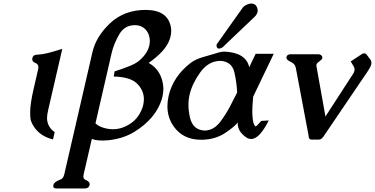

<svg xmlns="http://www.w3.org/2000/svg" viewBox="-20 -772 2125 1088"><path d="M253.4 -150.4Q246.6 -121.6 246.6 -104.5V-97.2Q250 -50.8 290 -23.4L280.3 18.1Q211.9 1 177.2 -46.9Q152.8 -81.1 151.9 -106.4Q150.9 -131.8 150.9 -136.7Q150.9 -183.1 170.9 -270L196.8 -382.3Q197.8 -387.2 197.8 -391.6Q197.8 -408.2 180.2 -415.3Q162.6 -422.4 162.6 -436.5Q162.6 -439 163.1 -441.9Q167.5 -461.9 189 -461.9Q218.8 -463.4 250.2 -471.2Q281.7 -479 333 -495.1Z M740.7 -24.4Q677.2 14.2 592.3 22.9Q578.6 24.4 566.4 24.4Q518.1 24.4 500.5 14.6L454.1 215.8Q452.6 222.7 452.6 227.5Q452.6 241.7 463.4 246.6Q487.8 256.3 488.3 271.5Q488.3 273.9 487.8 275.9Q483.4 295.9 460.9 295.9H300.3Q281.7 295.9 281.7 282.2Q281.7 279.3 282.7 275.9Q287.1 257.8 321.3 246.1Q338.9 240.2 344.2 215.8L503.9 -476.6Q524.4 -565.4 604 -640.6Q684.6 -715.8 805.2 -715.8H810.1Q930.2 -713.9 948.2 -619.1Q950.2 -608.4 950.2 -597.2Q950.2 -581.5 946.3 -564.9Q931.2 -498.5 848.1 -434.6Q835 -423.8 822.3 -415.5Q876 -385.7 895.5 -328.1Q905.3 -298.8 905.8 -268.6Q905.8 -246.6 900.4 -223.6Q897.9 -213.4 896.5 -208.5Q861.3 -98.6 740.7 -24.4ZM521 -73.2Q538.1 -54.7 577.1 -44.9Q598.6 -39.6 620.1 -39.6Q656.7 -39.6 690.9 -55.7Q743.7 -80.1 770.5 -126Q785.6 -152.3 791.5 -177.2Q795.4 -194.3 795.4 -210Q795.4 -214.8 794.9 -220.2Q791 -266.6 752.4 -302.2Q714.4 -335.9 624.5 -338.4L629.4 -367.7Q672.4 -380.4 720.7 -400.4Q764.6 -417.5 794.9 -454.1Q818.8 -482.4 826.2 -514.2Q828.1 -522.9 828.6 -531.7Q828.6 -534.7 829.1 -537.6Q829.1 -572.3 812 -596.2Q787.6 -629.4 744.1 -629.4Q685.5 -629.4 655.3 -576.7Q625 -523.9 612.8 -472.2Z M1242.2 -504.9Q1238.3 -502 1233.9 -500Q1226.1 -496.6 1221.2 -496.6Q1211.4 -496.6 1208 -506.8Q1206.5 -512.2 1207.5 -518.6L1208.5 -521.5L1351.6 -723.1Q1360.4 -737.3 1375 -744.1Q1391.6 -752 1404.3 -752Q1429.2 -752 1438 -726.6Q1441.9 -714.4 1439 -703.1Q1435.5 -689 1422.9 -676.8ZM1323.7 -247.6Q1321.8 -302.7 1308.1 -362.3Q1294.4 -421.9 1230.5 -427.2Q1162.1 -427.2 1115.7 -363.3Q1069.3 -299.3 1054.7 -236.8Q1047.9 -208 1047.9 -177.2Q1047.9 -142.6 1056.6 -105.5Q1072.8 -35.6 1139.2 -32.2Q1190.9 -32.2 1229.5 -83.5Q1258.8 -123 1281.2 -164.6Q1303.2 -206.1 1323.7 -247.6ZM1253.4 -479.5Q1374 -473.6 1392.6 -390.6L1400.4 -408.2Q1412.6 -433.6 1428.7 -467.3H1531.2L1414.6 -224.1Q1413.1 -211.9 1410.6 -171.9Q1409.7 -155.8 1409.7 -140.6Q1409.7 -118.2 1412.1 -98.6Q1415.5 -65.4 1428.2 -55.7Q1434.6 -56.6 1460.4 -86.9L1502.9 -89.4Q1450.2 15.6 1403.8 15.6Q1387.7 15.6 1374.5 5.9Q1327.1 -27.3 1327.1 -71.8Q1327.1 -72.8 1327.1 -78.1Q1310.5 -55.2 1256.8 -19Q1202.1 17.6 1127 20H1119.6Q1019.5 20 966.3 -52.7Q928.7 -104.5 928.7 -169.4Q928.7 -197.8 935.5 -228.5Q960.9 -338.9 1061 -416Q1090.3 -437.5 1132.8 -449.2Q1175.8 -460.9 1205.1 -470.2Q1231 -479.5 1253.4 -479.5Z M1773.4 -396 1824.2 -111.8 1980.5 -353Q1986.3 -361.8 1988.3 -370.1Q1991.7 -384.3 1982.9 -397.9L1967.3 -423.8L2027.3 -463.4Q2034.7 -469.7 2043 -469.7Q2052.2 -469.7 2058.1 -461.9L2079.1 -434.1Q2084.5 -426.3 2085 -416.5Q2085 -412.1 2083.5 -406.7Q2081.5 -398.4 2075.7 -387.7Q2062.5 -364.3 2039.6 -332.5L1812.5 2.4Q1808.1 8.3 1803.7 12.7Q1795.9 19 1787.1 19H1746.1Q1735.4 19 1731.9 11.7Q1730 9.3 1729.2 2.2Q1728.5 -4.9 1728 -7.3L1656.2 -387.7Q1652.8 -403.3 1642.1 -412.1Q1634.8 -418 1625.2 -422.6Q1615.7 -427.2 1610.4 -431.6Q1606 -435.1 1603 -442.9Q1603 -446.8 1603.5 -449.2Q1604 -451.7 1606 -455.6Q1613.3 -464.4 1625.5 -464.4H1785.6Q1793 -464.4 1799.8 -459.5Q1805.2 -454.1 1806.6 -448.7Q1806.6 -445.3 1806.6 -443.4Q1804.7 -435.5 1794.9 -428.2Q1777.3 -415 1775.9 -412.1Q1774.4 -409.2 1773.4 -405.3Q1772 -400.9 1773.4 -396Z"/></svg>

Font: Caudex
Style: Bold
Weight: 700
Italic angle: -13°
Version: Version 1.04